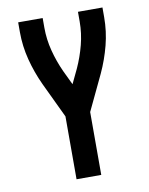

<svg xmlns="http://www.w3.org/2000/svg" viewBox="-83 -796 666 857"><g transform="rotate(-10 250.0 -367.5)"><path d="M194 0V-285L118 -445Q91 -503 75 -565Q59 -627 59 -691V-735H170V-691Q170 -638 183.5 -586Q197 -534 219 -486L250 -421L281 -486Q303 -534 316.5 -586Q330 -638 330 -691V-735H441V-691Q441 -627 425 -565Q409 -503 382 -445L306 -285V0Z"/></g></svg>

Font: Iosevka SS08 Regular
Style: Bold
Weight: 700
Monospace: yes
Designer: Belleve Invis
Foundry: Belleve Invis
Version: Version 16.3.4; ttfautohint (v1.8.4)